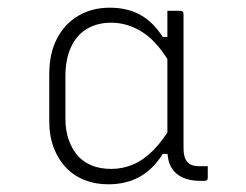

<svg xmlns="http://www.w3.org/2000/svg" viewBox="-20 -778 640 499"><path d="M261 -299Q228 -299 200 -310Q172 -321 151.5 -342.5Q131 -364 119.5 -394.5Q108 -425 108 -464V-585Q108 -639 128 -677.5Q148 -716 183.5 -737Q219 -758 265 -758Q311 -758 344.5 -739.5Q378 -721 403 -682H424L428 -603Q392 -667 352.5 -693Q313 -719 269 -719Q233 -719 206 -703Q179 -687 164.5 -655.5Q150 -624 150 -579V-470Q150 -437 159.5 -412Q169 -387 185 -370Q200 -355 221 -347Q242 -339 269 -339Q299 -339 326 -350.5Q353 -362 378.5 -387.5Q404 -413 428 -455L425 -378H403Q378 -338 343 -318.5Q308 -299 261 -299ZM520 -346Q520 -339 520 -332Q520 -325 520 -317Q520 -312 518 -310Q516 -308 511 -308Q507 -308 504.5 -308Q502 -308 500 -308Q474 -308 455 -316.5Q436 -325 425.5 -342.5Q415 -360 415 -388Q415 -433 415 -477.5Q415 -522 415 -566.5Q415 -611 415 -655Q415 -671 415 -687Q415 -703 415 -718.5Q415 -734 415 -750Q423 -750 431.5 -750Q440 -750 448 -750Q453 -750 455 -747.5Q457 -745 457 -740Q457 -682 457 -624Q457 -566 457 -508Q457 -450 457 -392Q457 -369 466.5 -357.5Q476 -346 498 -346Q501 -346 504.5 -346Q508 -346 510 -346Z"/></svg>

Font: Recursive Sans Linear Light
Style: Regular
Weight: 300
Version: Version 1.085